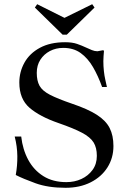

<svg xmlns="http://www.w3.org/2000/svg" viewBox="-20 -885 612 914"><path d="M292 9Q209 9 149.5 -12.5Q90 -34 55 -52Q63 -96 62.5 -142Q62 -188 50 -235H81Q88 -173 114.5 -124Q141 -75 186.5 -46.5Q232 -18 296 -18Q335 -18 367.5 -33Q400 -48 420.5 -76Q441 -104 441 -143Q441 -182 425.5 -207Q410 -232 370.5 -253Q331 -274 259 -299Q169 -330 120.5 -372Q72 -414 72 -492Q72 -543 96.5 -587Q121 -631 170 -657.5Q219 -684 290 -684Q324 -684 347 -676Q370 -668 389 -659Q404 -652 417.5 -646.5Q431 -641 444 -641L471 -646L475 -643Q474 -631 473 -618.5Q472 -606 472 -594Q472 -570 474.5 -547Q477 -524 481.5 -504.5Q486 -485 489 -471H466Q447 -524 422.5 -566Q398 -608 364 -632.5Q330 -657 281 -657Q246 -657 217.5 -642Q189 -627 172 -600.5Q155 -574 155 -538Q155 -501 168 -477Q181 -453 217.5 -434Q254 -415 324 -391Q398 -366 441 -338.5Q484 -311 502 -275.5Q520 -240 520 -190Q520 -133 491.5 -88Q463 -43 411.5 -17Q360 9 292 9ZM278 -720 146 -849 157 -865 287 -800 419 -865 430 -849 298 -720Z"/></svg>

Font: Ibarra Real Nova Medium
Style: Regular
Weight: 500
Designer: Jose Maria Ribagorda & Octavio Pardo
Foundry: Jose Maria Ribagorda
Version: Version 2.000